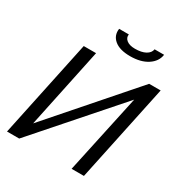

<svg xmlns="http://www.w3.org/2000/svg" viewBox="-207 -1065 1146 1213"><g transform="rotate(30 365.5 -458.0)"><path d="M455.1 -800.8Q378.9 -800.8 340.3 -832.8Q301.8 -864.7 309.1 -916H379.9Q375.5 -890.6 396.7 -873.8Q418 -856.9 458 -856.9Q505.9 -856.9 534.7 -872.8Q563.5 -888.7 567.9 -916H637.2Q629.9 -864.7 581.1 -832.8Q532.2 -800.8 455.1 -800.8ZM20 0 169.9 -710H259.8L137.2 -127L647 -710H731L581.1 0H491.2L615.2 -576.2L108.9 0Z"/></g></svg>

Font: Rawline Medium
Style: Italic
Weight: 500
Italic angle: -12°
Designer: Matt McInerney, Pablo Impallari, Rodrigo Fuenzalida
Foundry: Matt McInerney, Pablo Impallari, Rodrigo Fuenzalida
Version: Version 4.020;PS 004.020;hotconv 1.0.88;makeotf.lib2.5.64775